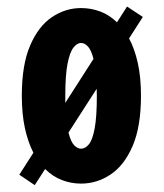

<svg xmlns="http://www.w3.org/2000/svg" viewBox="-20 -536 490 572"><path d="M37.5 -15.5 79.5 -81Q63.5 -112 54.2 -154.2Q45 -196.5 45 -251Q45 -343 69.8 -400.5Q94.5 -458 134.8 -485Q175 -512 221.5 -512Q251 -512 278.5 -501.8Q306 -491.5 328.5 -469.5L358.5 -516.5L405.5 -485.5L364.5 -421.5Q381 -391 390.5 -348.5Q400 -306 400 -251Q400 -158.5 375 -100.8Q350 -43 309.2 -16Q268.5 11 221.5 11Q192 11 164.5 0.5Q137 -10 114.5 -32.5L83.5 15.5ZM174.5 -251Q174.5 -239.5 174.5 -229.5L258.5 -360.5Q252 -386.5 242.2 -397.2Q232.5 -408 221.5 -408Q209.5 -408 198.8 -394.2Q188 -380.5 181.2 -346.2Q174.5 -312 174.5 -251ZM221.5 -93Q234 -93 244.8 -106Q255.5 -119 262 -153.2Q268.5 -187.5 268.5 -251Q268.5 -262 268 -271.5L184 -141Q191 -113.5 201 -103.2Q211 -93 221.5 -93Z"/></svg>

Font: Trispace Condensed SemiBold
Style: Regular
Weight: 600
Width: 3
Designer: Tyler Finck
Foundry: Etcetera Type Company
Version: Version 1.210; ttfautohint (v1.8.3)